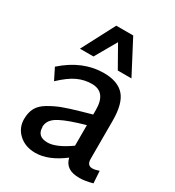

<svg xmlns="http://www.w3.org/2000/svg" viewBox="-197 -933 964 1059"><g transform="rotate(30 285.0 -403.5)"><path d="M283 -745 205 -609H119L229 -819H337L447 -609H360ZM550 -80 555 -3Q508 10 474 10Q384 12 368 -59Q275 12 192 12Q128 12 87 -25.5Q46 -63 46 -119Q46 -160 61.5 -189.5Q77 -219 115 -241.5Q153 -264 191.5 -278.5Q230 -293 300 -313L364 -331V-361Q364 -474 274 -474Q227 -474 183.5 -454Q140 -434 85 -382L49 -454Q167 -559 302 -559Q390 -559 432 -512Q474 -465 474 -355V-112Q474 -71 508 -71Q524 -71 550 -80ZM155 -131H156Q156 -71 222 -71Q277 -71 363 -132V-263L316 -249Q226 -221 190.5 -195.5Q155 -170 155 -131Z"/></g></svg>

Font: Martel Sans DemiBold
Style: Regular
Weight: 600
Designer: Dan Reynolds and Mathieu Réguer
Foundry: Dan Reynolds and Mathieu Réguer
Version: Version 1.001;PS 001.001;hotconv 1.0.70;makeotf.lib2.5.58329